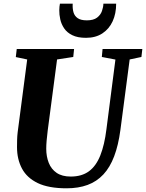

<svg xmlns="http://www.w3.org/2000/svg" viewBox="-20 -1008 790 1038"><path d="M681 -686.5 631 -306Q620 -223 597.2 -163Q574.5 -103 538.8 -64.8Q503 -26.5 453.5 -8.2Q404 10 340 10Q243 10 184.2 -18.2Q125.5 -46.5 98.8 -96.8Q72 -147 72 -212.5Q72 -231.5 72.5 -251.5Q73 -271.5 75.5 -293L127 -686.5L65.5 -699.5L70.5 -743H380.5L376 -700L288.5 -686.5L238 -303Q234.5 -274.5 232.2 -249Q230 -223.5 230 -204Q230 -162 243.5 -127.8Q257 -93.5 286.2 -73.5Q315.5 -53.5 362.5 -53.5Q422 -53.5 460.8 -82Q499.5 -110.5 522.2 -167.5Q545 -224.5 555.5 -310L604 -686L530.5 -700L534.5 -743H749.5L744.5 -700ZM445 -803.5Q399.5 -803.5 370.8 -817.8Q342 -832 326.8 -854.8Q311.5 -877.5 305.8 -903.5Q300 -929.5 300.5 -953.5Q300.5 -963 301.5 -971.8Q302.5 -980.5 304 -988H373Q371.5 -962 377.2 -941.8Q383 -921.5 400 -909.8Q417 -898 449.5 -898Q485.5 -898 504.8 -912.8Q524 -927.5 531.2 -948.5Q538.5 -969.5 539 -988H608Q608 -934.5 589 -893Q570 -851.5 533.5 -827.5Q497 -803.5 445 -803.5Z"/></svg>

Font: Merriweather 48pt ExtraBold
Style: Italic
Weight: 800
Italic angle: -7.8°
Version: Version 2.101